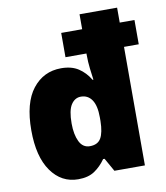

<svg xmlns="http://www.w3.org/2000/svg" viewBox="-85 -831 786 911"><g transform="rotate(-10 307.5 -375.0)"><path d="M219 10Q138 10 88.5 -60Q39 -130 39 -257Q39 -389 91.5 -456Q144 -523 229 -523Q279 -523 312 -501.5Q345 -480 367 -443H371Q368 -464 364 -497Q360 -530 360 -565V-571H259V-688H360V-760H541V-688H612V-571H541V0H394L358 -64H351Q328 -31 297.5 -10.5Q267 10 219 10ZM300 -135Q338 -135 353.5 -161.5Q369 -188 370 -244V-262Q370 -318 351 -346Q332 -374 298 -374Q269 -374 251 -346.5Q233 -319 233 -256Q233 -203 249.5 -169Q266 -135 300 -135Z"/></g></svg>

Font: Noto Sans Bengali SemiCondensed Black
Style: Regular
Weight: 900
Width: 4
Designer: Joana Ranito - Universal Thirst; Jelle Bosma - Monotype Design Team
Foundry: Universal Thirst ehf.
Version: Version 3.000; ttfautohint (v1.8.4.7-5d5b)